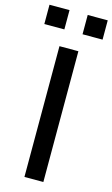

<svg xmlns="http://www.w3.org/2000/svg" viewBox="-137 -950 585 1000"><g transform="rotate(15 156.0 -450.0)"><path d="M105 0V-705H207V0ZM205 -796V-900H313V-796ZM-1 -796V-900H107V-796Z"/></g></svg>

Font: Nunito Sans 7pt Medium
Style: Regular
Weight: 500
Designer: Vernon Adams
Foundry: Vernon Adams
Version: Version 3.101;gftools[0.9.27]